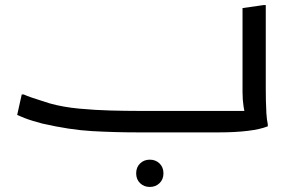

<svg xmlns="http://www.w3.org/2000/svg" viewBox="-20 -524 1168 760"><path d="M66 -150H74Q85 -145 105 -138Q125 -131 145 -125Q165 -119 176 -115Q229 -100 293.5 -94Q358 -88 419.5 -86.5Q481 -85 524 -85H986L952 -64Q948 -78 944 -103.5Q940 -129 940 -160V-492L1024 -504H1032V-172Q1032 -152 1032.5 -126Q1033 -100 1034.5 -75Q1036 -50 1040 -32V-24Q1010 -12 960.5 -6Q911 0 848 0H524Q434 0 345 -5Q256 -10 147 -35Q128 -40 110 -45.5Q92 -51 76.5 -57Q61 -63 48 -69ZM519 162Q519 138 534.5 123Q550 108 573 108Q596 108 611.5 123Q627 138 627 162Q627 186 611.5 201Q596 216 573 216Q550 216 534.5 201Q519 186 519 162Z"/></svg>

Font: Kufam
Style: Italic
Weight: 400
Italic angle: -11°
Designer: Artur Schmal
Foundry: Original Type
Version: Version 1.301; ttfautohint (v1.8.3)